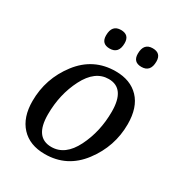

<svg xmlns="http://www.w3.org/2000/svg" viewBox="-178 -865 929 995"><g transform="rotate(30 287.0 -367.5)"><path d="M340.8 -545.9Q429.2 -545.9 480 -492.7Q530.8 -439.5 530.8 -338.9Q530.8 -205.6 449.2 -97.9Q367.7 9.8 234.9 9.8Q144.5 9.8 93.8 -44.9Q43 -99.6 43 -196.8Q43 -331.5 125.2 -438.7Q207.5 -545.9 340.8 -545.9ZM246.1 -39.1Q328.6 -39.1 377.7 -137Q426.8 -234.9 426.8 -354Q426.8 -493.2 329.1 -493.2Q247.6 -493.2 197.3 -395Q147 -296.9 147 -176.8Q147 -39.1 246.1 -39.1ZM252.9 -631.8Q203.1 -631.8 203.1 -682.1Q203.1 -745.1 256.8 -745.1Q307.1 -745.1 307.1 -694.8Q307.1 -631.8 252.9 -631.8ZM442.9 -631.8Q393.1 -631.8 393.1 -682.1Q393.1 -745.1 446.8 -745.1Q497.1 -745.1 497.1 -694.8Q497.1 -631.8 442.9 -631.8Z"/></g></svg>

Font: Droid Serif
Style: Italic
Weight: 400
Italic angle: -12°
Designer: Monotype Design team
Foundry: Monotype Imaging Inc.
Version: Version 1.03